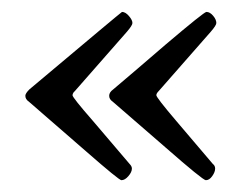

<svg xmlns="http://www.w3.org/2000/svg" viewBox="-20 -354 404 322"><path d="M184.6 -334Q190.4 -334 196.3 -327.1Q202.1 -320.3 202.1 -315.4Q202.1 -311.5 192.9 -300.8Q183.6 -290 105.5 -201.2L103.5 -199.2Q101.6 -196.3 101.6 -194.3Q101.6 -190.4 135.7 -151.4Q168.9 -112.3 197.3 -79.1Q201.2 -75.2 201.2 -71.3Q201.2 -65.4 195.3 -58.6Q189.5 -51.8 183.6 -51.8Q179.7 -51.8 125 -99.6Q72.3 -145.5 28.3 -183.6Q22.5 -187.5 22.5 -193.4Q22.5 -197.3 29.3 -204.1Q182.6 -333 184.6 -334ZM326.2 -334Q332 -334 337.4 -327.6Q342.8 -321.3 342.8 -315.4Q342.8 -311.5 333.5 -300.8Q324.2 -290 246.1 -201.2Q242.2 -197.3 242.2 -194.3Q242.2 -190.4 275.4 -151.4Q308.6 -112.3 336.9 -79.1Q340.8 -76.2 340.8 -71.3Q340.8 -65.4 335.9 -58.6Q331.1 -51.8 325.2 -51.8Q320.3 -51.8 256.8 -107.4Q207 -150.4 168.9 -183.6Q163.1 -187.5 163.1 -193.4Q163.1 -199.2 169.9 -204.1Q208 -236.3 257.8 -279.3Q322.3 -334 326.2 -334Z"/></svg>

Font: Goudy Bookletter 1911
Style: Regular
Weight: 400
Version: Version 2010.07.03